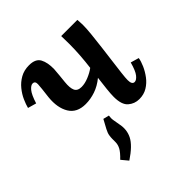

<svg xmlns="http://www.w3.org/2000/svg" viewBox="-191 -648 982 982"><g transform="rotate(-45 300.5 -157.0)"><path d="M234 -165Q171 -165 144 -209.5Q117 -254 124 -324Q132 -387 133 -409.5Q134 -432 116 -432Q103 -432 87.5 -413.5Q72 -395 57 -347L11 -360Q16 -380 27.5 -406Q39 -432 58.5 -456Q78 -480 105.5 -495.5Q133 -511 169 -511Q216 -511 231.5 -482Q247 -453 246 -406Q245 -386 242.5 -364Q240 -342 238 -320Q234 -281 243 -261.5Q252 -242 281 -242Q305 -242 333 -253.5Q361 -265 381 -280Q386 -319 389 -360.5Q392 -402 392 -442Q392 -457 391.5 -471.5Q391 -486 391 -500H508Q509 -484 509.5 -476.5Q510 -469 510 -459Q510 -435 506 -396Q502 -357 496.5 -312.5Q491 -268 485.5 -225.5Q480 -183 476 -149.5Q472 -116 472 -100Q472 -68 491 -68Q504 -68 519 -86.5Q534 -105 547 -153L592 -140Q589 -120 577.5 -94Q566 -68 548 -44Q530 -20 504.5 -4.5Q479 11 446 11Q412 11 386.5 -11Q361 -33 361 -90Q361 -111 364.5 -143.5Q368 -176 373 -216Q340 -189 304.5 -177Q269 -165 234 -165ZM187 197 157 161Q185 134 194.5 116Q204 98 204 79Q204 65 204 55.5Q204 46 206 33Q208 19 218 0Q228 -19 244 -48L276 -40Q273 -22 276 -6Q279 10 282 29Q292 75 272.5 114Q253 153 187 197Z"/></g></svg>

Font: Lora SemiBold
Style: Italic
Weight: 600
Italic angle: -3°
Designer: Olga Karpushina, Alexei Vanyashin (Cyrillic)
Foundry: Cyreal
Version: Version 3.011; ttfautohint (v1.8.4.7-5d5b)